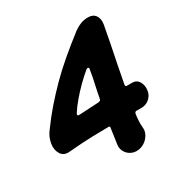

<svg xmlns="http://www.w3.org/2000/svg" viewBox="-181 -733 906 944"><g transform="rotate(-30 271.5 -261.5)"><path d="M326 83Q306 83 289 72Q272 61 264 43Q256 25 260 4L272 -79Q275 -89 265 -89Q234 -89 176.5 -87.5Q119 -86 38 -79Q5 -76 -10 -100.5Q-25 -125 -20 -157Q-17 -176 -9.5 -193Q-2 -210 12 -227Q46 -274 83.5 -317Q121 -360 163 -402.5Q205 -445 255.5 -488Q306 -531 367 -578Q387 -592 405.5 -599Q424 -606 447 -606Q475 -606 488.5 -587Q502 -568 497 -537Q487 -481 477 -431.5Q467 -382 457 -333Q447 -284 437 -229Q436 -219 444 -219H474Q500 -219 512.5 -197.5Q525 -176 521 -149Q519 -132 509 -118Q499 -104 484.5 -96.5Q470 -89 453 -89H424Q416 -89 413 -79Q410 -59 409 -40Q408 -21 410 -1Q412 20 400.5 39.5Q389 59 369.5 71Q350 83 326 83ZM172 -212Q201 -213 227 -215Q253 -217 282 -218Q288 -219 292 -221Q296 -223 297 -228Q304 -267 312.5 -304Q321 -341 327 -380Q329 -388 324.5 -390.5Q320 -393 313 -388Q285 -365 257 -337Q229 -309 204.5 -280Q180 -251 163 -224Q160 -218 162.5 -214.5Q165 -211 172 -212Z"/></g></svg>

Font: Winky Sans SemiBold
Style: Italic
Weight: 600
Italic angle: -8.97852°
Designer: Simon Atzbach
Foundry: typofactur
Version: Version 1.205